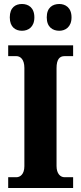

<svg xmlns="http://www.w3.org/2000/svg" viewBox="-20 -941 405 961"><path d="M277 -787C306 -787 338 -805 338 -854C338 -904 306 -921 277 -921C244 -921 214 -904 214 -854C214 -805 244 -787 277 -787ZM90 -787C121 -787 152 -805 152 -854C152 -904 121 -921 90 -921C58 -921 29 -904 29 -854C29 -805 58 -787 90 -787ZM21 0H346V-54H303C282 -54 263 -72 263 -110V-600C263 -645 279 -660 303 -660H346V-714H21V-660H62C81 -660 102 -645 102 -601V-109C102 -69 81 -54 62 -54H21Z"/></svg>

Font: Noto Serif Myanmar Condensed ExtraBold
Style: Regular
Weight: 800
Width: 3
Designer: Ben Mitchell and the Monotype Design Team
Foundry: Monotype Imaging Inc.
Version: Version 2.106